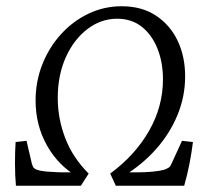

<svg xmlns="http://www.w3.org/2000/svg" viewBox="-20 -595 684 615"><path d="M31 0Q28 -33 28 -72Q28 -111 30 -140L65 -144L82 -71Q84 -64 86.5 -59.5Q89 -55 99 -51Q111 -47 129 -45.5Q147 -44 161.5 -43.5Q176 -43 177 -43H239L230 -28Q167 -64 130.5 -129Q94 -194 94 -273Q94 -334 115.5 -388.5Q137 -443 175 -485Q213 -527 263 -551Q313 -575 370 -575Q434 -575 479.5 -545Q525 -515 549 -464.5Q573 -414 573 -350Q573 -286 548.5 -226.5Q524 -167 479.5 -117Q435 -67 374 -30L365 -43H423Q443 -43 466.5 -45Q490 -47 505 -51Q516 -55 521 -58.5Q526 -62 530 -72L563 -144L598 -140Q594 -107 587 -71Q580 -35 570 0H351L333 -39Q413 -98 457.5 -176Q502 -254 502 -341Q502 -395 484.5 -439Q467 -483 434.5 -509Q402 -535 355 -535Q303 -535 259.5 -501.5Q216 -468 190.5 -411Q165 -354 165 -281Q165 -215 189 -152.5Q213 -90 264 -39L239 0Z"/></svg>

Font: Yrsa Light
Style: Italic
Weight: 300
Italic angle: -7.10001°
Designer: Anna Giedrys (Yrsa+Rasa design), David Brezina (Yrsa art-direction, Rasa art-direction, design)
Foundry: Rosetta Type Foundry
Version: Version 2.004